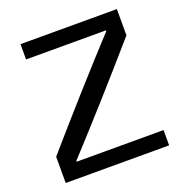

<svg xmlns="http://www.w3.org/2000/svg" viewBox="-127 -811 873 921"><g transform="rotate(-20 310.0 -350.0)"><path d="M485 -622H77V-700H569V-566Q340 -302 137 -82V-79V-78H581V0H53V-134Q282 -398 485 -618V-621Z"/></g></svg>

Font: Rilu
Style: Bold
Weight: 500
Designer: Alí Sinisterra
Foundry: Alí Sinisterra
Version: ""